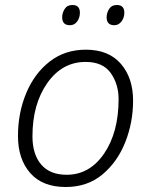

<svg xmlns="http://www.w3.org/2000/svg" viewBox="-20 -740 604 769"><path d="M243 9Q330 9 390 -41Q450 -91 481.5 -170Q513 -249 513 -337Q513 -428 464 -484.5Q415 -541 324 -541Q240 -541 179 -493.5Q118 -446 85 -367Q52 -288 52 -195Q52 -103 101 -47Q150 9 243 9ZM247 -40Q180 -40 145 -81Q110 -122 110 -194Q110 -323 169.5 -407.5Q229 -492 323 -492Q392 -492 423.5 -447.5Q455 -403 455 -343Q455 -210 397 -125Q339 -40 247 -40ZM438 -639Q455 -639 466.5 -654Q478 -669 478 -689Q478 -720 448 -720Q427 -720 417 -704Q407 -688 407 -671Q407 -639 438 -639ZM260 -639Q278 -639 289 -654Q300 -669 300 -689Q300 -720 270 -720Q249 -720 239 -704Q229 -688 229 -671Q229 -639 260 -639Z"/></svg>

Font: Noto Sans UI Light
Style: Italic
Weight: 300
Italic angle: -12°
Designer: Monotype Design Team
Foundry: Monotype Imaging Inc.
Version: Version 1.901